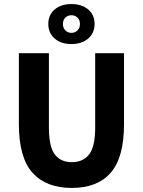

<svg xmlns="http://www.w3.org/2000/svg" viewBox="-20 -914 705 946"><path d="M334 12Q207 12 140 -63Q73 -138 73 -302V-652H221V-287Q221 -191 250 -153Q279 -115 334 -115Q389 -115 419 -153Q449 -191 449 -287V-652H591V-302Q591 -138 525.5 -63Q460 12 334 12ZM332 -697Q281 -697 249.5 -724Q218 -751 218 -796Q218 -841 249.5 -867.5Q281 -894 332 -894Q383 -894 414.5 -867.5Q446 -841 446 -796Q446 -751 414.5 -724Q383 -697 332 -697ZM332 -752Q349 -752 361.5 -764Q374 -776 374 -796Q374 -816 361.5 -827.5Q349 -839 332 -839Q315 -839 302.5 -827.5Q290 -816 290 -796Q290 -776 302.5 -764Q315 -752 332 -752Z"/></svg>

Font: Font
Style: ¶
Weight: 700
Designer: Paul D. Hunt
Foundry: Adobe Systems Incorporated
Version: Version 3.000